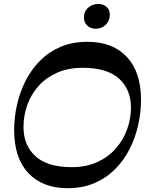

<svg xmlns="http://www.w3.org/2000/svg" viewBox="-20 -955 761 985"><path d="M327.3 10.5Q198.9 10.5 125.7 -66.6Q52.6 -143.6 52.6 -287.8Q52.6 -352.7 67.2 -417.3Q81.8 -482 111.2 -540.2Q140.6 -598.4 185.6 -643.7Q230.5 -688.9 290.8 -714.7Q351.2 -740.5 428 -740.5Q558.5 -740.5 630.9 -662.9Q703.4 -585.3 703.4 -442.5Q703.4 -378 688.8 -313Q674.2 -248 644.8 -190.2Q615.4 -132.3 570.6 -87.2Q525.8 -42.1 465 -15.8Q404.1 10.5 327.3 10.5ZM348 -97.5Q423 -97.5 479.7 -123.7Q536.5 -149.9 574.8 -194Q613.1 -238.1 632.5 -292.7Q651.9 -347.2 651.9 -403.9Q651.2 -497.7 589.8 -552.5Q528.4 -607.2 403.9 -607.2Q330.6 -607.2 274 -582.4Q217.4 -557.6 178.8 -514.9Q140.1 -472.1 120.4 -417.6Q100.6 -363.1 100.6 -302.9Q100.6 -209.1 162.2 -153.3Q223.8 -97.5 348 -97.5ZM471.1 -807.6Q444.9 -807.6 427.7 -823.7Q410.6 -839.8 410.6 -864.9Q410.6 -896.9 432.5 -915.8Q454.4 -934.7 483.5 -934.7Q510 -934.7 526.7 -919.7Q543.3 -904.8 543.3 -879.6Q543.3 -848 522.4 -827.8Q501.5 -807.6 471.1 -807.6Z"/></svg>

Font: Savate ExtraLight
Style: Italic
Weight: 200
Italic angle: -11°
Designer: Max Esnée
Foundry: Plomb Type
Version: Version 2.000